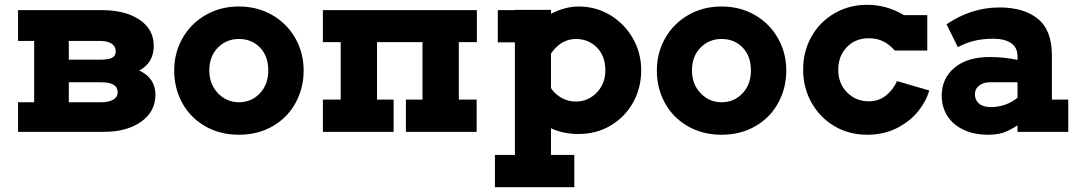

<svg xmlns="http://www.w3.org/2000/svg" viewBox="-20 -548 4480 798"><path d="M626 -154Q626 -84 566.5 -42Q507 0 412 0H55V-123H122V-378H55V-506H401Q501 -506 560 -466Q619 -426 619 -358Q619 -287 559 -255Q626 -223 626 -154ZM266 -378V-300H394Q429 -300 445 -307.5Q461 -315 461 -335Q461 -355 444 -366.5Q427 -378 394 -378ZM469 -165Q469 -206 401 -206H266V-123H401Q431 -123 450 -133.5Q469 -144 469 -165Z M704 -255Q704 -328 738.5 -389Q773 -450 834.5 -485.5Q896 -521 973 -521Q1050 -521 1111.5 -485.5Q1173 -450 1207.5 -389Q1242 -328 1242 -255Q1242 -182 1208.5 -120.5Q1175 -59 1113.5 -23.5Q1052 12 973 12Q894 12 832.5 -23.5Q771 -59 737.5 -120Q704 -181 704 -255ZM1095 -255Q1095 -315 1060.5 -350.5Q1026 -386 973 -386Q921 -386 885.5 -350Q850 -314 850 -255Q850 -198 886 -160.5Q922 -123 973 -123Q1025 -123 1060 -160Q1095 -197 1095 -255Z M1962 -373H1887V-134H1961V0H1667V-134H1736V-373H1547V-134H1616V0H1322V-134H1396V-373H1322V-506H1962Z M2645 -256Q2645 -183 2611.5 -122.5Q2578 -62 2518.5 -26.5Q2459 9 2384 9Q2321 9 2270 -15V96H2367V230H2037V96H2120V-372H2049V-506H2120V-507H2270V-491Q2330 -521 2384 -521Q2457 -521 2516.5 -485Q2576 -449 2610.5 -388.5Q2645 -328 2645 -256ZM2496 -255Q2496 -315 2461 -350.5Q2426 -386 2373 -386Q2342 -386 2315.5 -370Q2289 -354 2270 -325V-182Q2286 -157 2313.5 -141.5Q2341 -126 2373 -126Q2424 -126 2460 -163Q2496 -200 2496 -255Z M2710 -255Q2710 -328 2744.5 -389Q2779 -450 2840.5 -485.5Q2902 -521 2979 -521Q3056 -521 3117.5 -485.5Q3179 -450 3213.5 -389Q3248 -328 3248 -255Q3248 -182 3214.5 -120.5Q3181 -59 3119.5 -23.5Q3058 12 2979 12Q2900 12 2838.5 -23.5Q2777 -59 2743.5 -120Q2710 -181 2710 -255ZM3101 -255Q3101 -315 3066.5 -350.5Q3032 -386 2979 -386Q2927 -386 2891.5 -350Q2856 -314 2856 -255Q2856 -198 2892 -160.5Q2928 -123 2979 -123Q3031 -123 3066 -160Q3101 -197 3101 -255Z M3842 -172Q3830 -128 3796.5 -86Q3763 -44 3708.5 -16Q3654 12 3584 12Q3508 12 3447.5 -24Q3387 -60 3352.5 -122Q3318 -184 3318 -259Q3318 -334 3352.5 -395.5Q3387 -457 3448 -492.5Q3509 -528 3584 -528Q3666 -528 3737 -485H3834V-338H3699Q3677 -363 3651 -376Q3625 -389 3591 -389Q3535 -389 3499.5 -352Q3464 -315 3464 -258Q3464 -201 3500.5 -164Q3537 -127 3591 -127Q3633 -127 3663.5 -152Q3694 -177 3708 -211Z M4420 -134V0H4209V-27Q4175 -5 4149 3.5Q4123 12 4087 12Q4028 12 3984 -9Q3940 -30 3917 -67Q3894 -104 3894 -150Q3894 -222 3947 -266.5Q4000 -311 4093 -311Q4154 -311 4209 -299V-314Q4209 -351 4182 -369Q4155 -387 4109 -387Q4065 -387 4029.5 -378.5Q3994 -370 3961 -352L3914 -447Q4017 -517 4134 -517Q4236 -517 4294 -469.5Q4352 -422 4352 -318V-134ZM4098 -103Q4131 -103 4159.5 -113.5Q4188 -124 4209 -142V-206H4092Q4068 -206 4050 -192.5Q4032 -179 4032 -156Q4032 -132 4049 -117.5Q4066 -103 4098 -103Z"/></svg>

Font: Arvo
Style: Bold
Weight: 700
Designer: Anton Koovit (Cyrillic Expansion: Cyreal)
Foundry: Anton Koovit, Yassin Baggar
Version: Version 3.000